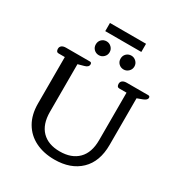

<svg xmlns="http://www.w3.org/2000/svg" viewBox="-226 -1152 1245 1323"><g transform="rotate(30 396.5 -490.5)"><path d="M262 -994H549V-929H262ZM251 -818Q251 -842 267 -857.5Q283 -873 306 -873Q328 -873 344.5 -857Q361 -841 361 -818Q361 -795 344.5 -779Q328 -763 306 -763Q283 -763 267 -778.5Q251 -794 251 -818ZM448 -818Q448 -842 464 -857.5Q480 -873 503 -873Q525 -873 541.5 -857Q558 -841 558 -818Q558 -795 541.5 -779Q525 -763 503 -763Q480 -763 464 -778.5Q448 -794 448 -818ZM110 -265V-635H60Q50 -635 45 -642Q40 -649 40 -661Q40 -677 52 -686Q64 -695 85 -695H275Q289 -695 289 -680Q289 -657 257 -649L210 -636V-257Q210 -158 261 -106Q312 -54 404 -54Q497 -54 549 -106Q601 -158 601 -257V-635H543Q533 -635 528 -642Q523 -649 523 -661Q523 -677 535 -686Q547 -695 568 -695H739Q753 -695 753 -681Q753 -664 723 -652L680 -636V-265Q680 -132 604.5 -59.5Q529 13 400 13Q314 13 248.5 -19.5Q183 -52 146.5 -114.5Q110 -177 110 -265Z"/></g></svg>

Font: Maitree Medium
Style: Regular
Weight: 500
Designer: CadsonDemak Team
Foundry: CadsonDemak
Version: Version 1.000